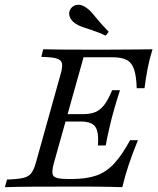

<svg xmlns="http://www.w3.org/2000/svg" viewBox="-25 -775 654 795"><path d="M-4.8 0 4 -31.5Q48.4 -33.1 71 -38.3Q93.5 -43.5 104.4 -57.7Q115.3 -71.8 123.4 -100.8L226.6 -470.2Q234.7 -499.2 231.5 -513.3Q228.2 -527.4 208.5 -533.1Q188.7 -538.7 146 -539.5L154 -571Q182.3 -570.2 228.6 -569.8Q275 -569.4 338.7 -569.4Q378.2 -569.4 414.9 -569.4Q451.6 -569.4 485.5 -569.8Q519.4 -570.2 549.6 -570.2Q579.8 -570.2 606.5 -571Q594.4 -532.3 586.7 -493.5Q579 -454.8 573.4 -409.7H541.1Q539.5 -459.7 530.2 -487.5Q521 -515.3 500 -526.6Q479 -537.9 441.1 -537.9H321L198.4 -100.8Q186.3 -58.1 196.8 -46Q207.3 -33.9 254 -33.9H273.4Q332.3 -33.9 373.4 -48Q414.5 -62.1 447.2 -97.2Q479.8 -132.3 513.7 -194.4H546Q522.6 -137.1 507.3 -90.7Q491.9 -44.4 481.5 0Q458.9 -0.8 434.7 -1.2Q410.5 -1.6 385.5 -2Q360.5 -2.4 333.5 -2.4Q306.5 -2.4 276.6 -2.4Q183.1 -2.4 112.5 -2Q41.9 -1.6 -4.8 0ZM219.4 -271.8 228.2 -302.4H400.8L391.9 -271.8ZM380.6 -172.6Q384.7 -229 369.4 -250.4Q354 -271.8 309.7 -271.8L318.5 -302.4Q350 -302.4 370.6 -311.3Q391.1 -320.2 407.3 -341.5Q423.4 -362.9 439.5 -401.6H471.8Q468.5 -390.3 462.5 -372.2Q456.5 -354 450.4 -331.9Q444.4 -309.7 437.9 -287.1Q433.9 -271 430.6 -256.5Q427.4 -241.9 424.2 -228.6Q421 -215.3 418.1 -201.6Q415.3 -187.9 412.9 -172.6ZM412.9 -627.4Q381.5 -641.9 357.3 -649.6Q333.1 -657.3 316.1 -663.3Q299.2 -669.4 287.1 -677.4Q267.7 -691.1 262.9 -708.1Q258.1 -725 267.7 -738.7Q278.2 -754 296.4 -755.2Q314.5 -756.5 333.9 -741.9Q346 -733.9 357.3 -720.2Q368.5 -706.5 384.3 -687.9Q400 -669.4 425 -643.5Z"/></svg>

Font: Playfair 12pt Light
Style: Italic
Weight: 300
Italic angle: -15.6°
Designer: Claus Eggers Sørensen
Foundry: Claus Eggers Sørensen
Version: Version 2.000;gftools[0.9.28]